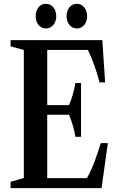

<svg xmlns="http://www.w3.org/2000/svg" viewBox="-20 -968 610 988"><path d="M375 -821.5C410.5 -821.5 428.5 -853.5 428.5 -884.5C428.5 -919 408 -948.5 375 -948.5C342.5 -948.5 322.5 -919 322.5 -884.5C322.5 -853.5 341.5 -821.5 375 -821.5ZM216 -821.5C251 -821.5 269.5 -853.5 269.5 -884.5C269.5 -919 249 -948.5 216 -948.5C183 -948.5 163.5 -919 163.5 -884.5C163.5 -853.5 182 -821.5 216 -821.5ZM34.5 0H502.5L535 -231.5H498.5C479.5 -171.5 461 -111.5 427.5 -51.5H223V-377.5H335C351 -340.5 362 -301.5 368 -264H397V-541H368C361.5 -504 352 -465 335 -427H223V-711H432C459 -657.5 478.5 -597.5 492 -544H521L506.5 -761.5H34.5V-729.5L102.5 -711V-52L34.5 -32.5Z"/></svg>

Font: Libre Caslon Condensed SemiBold
Style: Regular
Weight: 600
Designer: Pablo Impallari, Rodrigo Fuenzalida, Katja Schimmel, Ertekin Erdin
Foundry: Pablo Impallari, Rodrigo Fuenzalida
Version: Version 2.000;gftools[0.9.33]